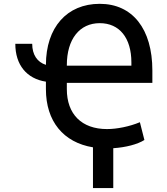

<svg xmlns="http://www.w3.org/2000/svg" viewBox="-20 -757 867 994"><path d="M146.7 -530.2H59.3C59.3 -420.8 118.3 -349.4 217.7 -334.2V-295.5C217.7 -128.9 308.2 -19.5 461.3 5.7V216.6H566.4V10.3C631 6 692.1 -9.6 727.6 -32.3L704.2 -124.3C650.6 -101.9 584.9 -88.8 534.1 -88.8C402.3 -88.8 326 -166.2 326 -295.5V-328.1H768.8V-392C768.8 -607.2 666.2 -737.2 496.4 -737.2C326.3 -737.2 218 -615.1 217.7 -421.2C172.6 -435.4 146.7 -474.1 146.7 -530.2ZM326 -416.9V-419.7C326 -554 391.7 -637.1 496.4 -637.1C598.7 -637.1 660.2 -560.4 660.2 -433.9V-416.9Z"/></svg>

Font: Magic Ui Pro Medium
Style: Regular
Weight: 500
Designer: Stefan Endress, Andreas Faust
Version: Version 1.000;FEAKit 1.0